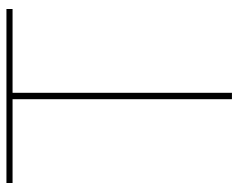

<svg xmlns="http://www.w3.org/2000/svg" viewBox="-92 -648 740 596"><g transform="rotate(-90 278.0 -350.0)"><path d="M268 -690 277 -681H8V-700H548V-681H279L288 -690V0H268Z"/></g></svg>

Font: Montserrat
Style: Regular
Weight: 400
Designer: Julieta Ulanovsky
Foundry: Julieta Ulanovsky
Version: Version 8.000